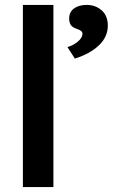

<svg xmlns="http://www.w3.org/2000/svg" viewBox="-20 -760 458 780"><path d="M73 0V-740H197V0ZM284 -522 254 -569Q275 -574 295 -590Q315 -606 315 -623Q315 -629 310.5 -633.5Q306 -638 294 -642Q275 -648 268 -658Q261 -668 261 -685Q261 -711 280.5 -725.5Q300 -740 332 -740Q368 -740 393 -718Q418 -696 418 -656Q418 -610 381.5 -575.5Q345 -541 284 -522Z"/></svg>

Font: Lexend Deca Medium
Style: Regular
Weight: 500
Designer: Bonnie Shaver-Troup, Thomas Jockin
Foundry: Lexend
Version: Version 1.008; ttfautohint (v1.8.4.7-5d5b)